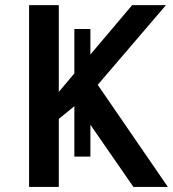

<svg xmlns="http://www.w3.org/2000/svg" viewBox="-20 -734 679 754"><path d="M335 -119.1H272V-316.9L210.9 -267.1V0H94.2V-713.9H210.9V-373L272 -445.8V-620.1H335V-520L499 -713.9H631.8L363.8 -400.9L639.2 0H503.9L335 -244.1Z"/></svg>

Font: OpenSans-Semibold
Style: Regular
Weight: 600
Foundry: Ascender Corporation
Version: Version 1.10